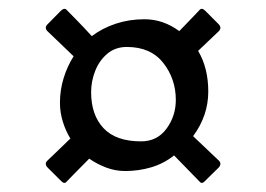

<svg xmlns="http://www.w3.org/2000/svg" viewBox="-20 -455 600 433"><path d="M131.3 -46.4Q128.9 -43 125.7 -42.5Q122.6 -42 117.2 -47.4L86.9 -77.6Q79.6 -85.9 86.9 -92.8Q86.9 -92.8 103.5 -108.6Q120.1 -124.5 138.7 -142.6Q127.9 -160.2 121.6 -180.9Q115.2 -201.7 115.2 -223.1Q115.2 -252 123.5 -278.8Q131.8 -305.7 146 -328.1Q125 -348.1 106 -366.5Q86.9 -384.8 86.9 -384.8Q79.6 -392.6 86.9 -399.9L117.2 -430.7Q126 -439 131.3 -431.6Q131.3 -431.6 149.4 -413.3Q167.5 -395 187 -373.5Q210.9 -391.6 241.2 -401.6Q271.5 -411.6 305.7 -411.6Q348.1 -411.6 384.3 -384.8Q401.9 -402.8 415.5 -417.2Q429.2 -431.6 429.2 -431.6Q434.6 -439 442.9 -430.7L473.6 -399.9Q480.5 -392.1 473.6 -384.8L426.8 -340.3Q449.7 -301.8 449.7 -248.5Q449.7 -194.3 415.5 -147.9Q436 -128.4 454.8 -110.6Q473.6 -92.8 473.6 -92.8Q480.5 -85.9 473.6 -77.6L442.9 -47.4Q438 -42 434.8 -42.5Q431.6 -43 429.2 -46.4Q429.2 -46.4 411.1 -64.9Q393.1 -83.5 372.6 -104.5Q349.1 -85.9 320.8 -77.6Q292.5 -69.3 262.2 -69.3Q240.2 -69.3 219.5 -77.1Q198.7 -85 181.2 -97.2Q162.1 -78.1 146.7 -62.3Q131.3 -46.4 131.3 -46.4ZM298.3 -136.2Q334.5 -136.2 355.5 -164.8Q376.5 -193.4 376.5 -229.5Q376.5 -277.3 348.1 -313.2Q319.8 -349.1 266.1 -349.1Q240.2 -349.1 222.2 -334Q204.1 -318.8 194.8 -295.4Q185.5 -272 185.5 -247.1Q185.5 -195.8 213.4 -166Q241.2 -136.2 298.3 -136.2Z"/></svg>

Font: David Libre Medium
Style: Regular
Weight: 500
Designer: Ismar David, J. Victor Gaultney, Annie Olsen and Meir Sadan
Foundry: Monotype Imaging Inc. & SIL International
Version: Version 1.100; ttfautohint (v1.8.4.7-5d5b)